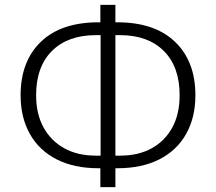

<svg xmlns="http://www.w3.org/2000/svg" viewBox="-20 -751 891 792"><path d="M394 21V-57H386Q286 -57 214 -93.5Q142 -130 103.5 -198Q65 -266 65 -358Q65 -498 148.5 -578.5Q232 -659 386 -659H394V-731H456V-659H464Q618 -659 702 -578.5Q786 -498 786 -358Q786 -266 747.5 -198Q709 -130 637 -93.5Q565 -57 464 -57H456V21ZM476 -606H456V-109H476Q551 -109 606 -139.5Q661 -170 691 -225.5Q721 -281 721 -358Q721 -476 655.5 -541Q590 -606 476 -606ZM375 -109H395V-606H375Q260 -606 194.5 -541Q129 -476 129 -358Q129 -281 159.5 -225.5Q190 -170 245 -139.5Q300 -109 375 -109Z"/></svg>

Font: Winston Light
Style: Regular
Weight: 300
Designer: Original fonts by Vernon Adams / Changes by Cristiano Sobral
Foundry: Original fonts by Vernon Adams / Changes by Cristiano Sobral
Version: Version 2.503;July 17, 2020;FontCreator 13.0.0.2655 64-bit